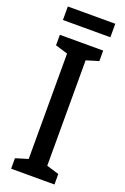

<svg xmlns="http://www.w3.org/2000/svg" viewBox="-164 -911 624 962"><g transform="rotate(20 148.0 -430.5)"><path d="M274 -861H21V-789H274ZM263 0V-56L197 -76V-638L263 -658V-714H32V-658L98 -638V-76L32 -56V0Z"/></g></svg>

Font: Noto Sans Myanmar UI ExtraCondensed Medium
Style: Regular
Weight: 500
Width: 2
Designer: Monotype Design Team
Foundry: Monotype Imaging Inc.
Version: Version 2.103